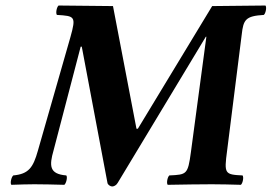

<svg xmlns="http://www.w3.org/2000/svg" viewBox="-20 -667 983 695"><path d="M671 -116C660 -35 656 -35 593 -32C586 -26 582 -4 587 2C632 1 718 0 747 0C776 0 820 1 852 2C859 -4 863 -26 858 -32C793 -35 791 -38 802 -121L855 -542C861 -596 869 -609 935 -613C942 -619 946 -641 941 -647L748 -645L479 -201H474L389 -645L192 -647C185 -641 181 -619 186 -613C251 -609 256 -608 235 -533L117 -121C100 -61 84 -37 28 -32C21 -26 16 -4 21 2C50 1 81 0 104 0C127 0 184 1 213 2C220 -4 225 -26 220 -32C158 -37 158 -67 174 -123L272 -498H276L369 -5C370 2 380 8 386 8C392 8 401 4 406 -5L725 -534H727Z"/></svg>

Font: Libertinus Serif
Style: Bold Italic
Weight: 700
Italic angle: -12°
Designer: Philipp H. Poll, Khaled Hosny
Foundry: Caleb Maclennan
Version: Version 7.050;RELEASE